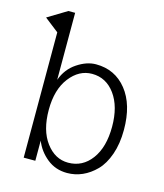

<svg xmlns="http://www.w3.org/2000/svg" viewBox="-114 -831 798 935"><g transform="rotate(15 285.5 -364.0)"><path d="M17.6 -687.5 114.3 -746.1H148.4V-408.2Q168.9 -465.8 217.3 -498Q265.6 -530.3 312.5 -530.3Q408.2 -530.3 466.8 -457Q525.4 -383.8 525.4 -256.8Q525.4 -186.5 506.3 -132.3Q487.3 -78.1 456.1 -46.4Q424.8 -14.6 388.2 1.5Q351.6 17.6 311.5 17.6Q252.9 17.6 210 -17.1Q167 -51.8 147.5 -101.6V0H88.9V-631.8ZM146.5 -256.8Q146.5 -153.3 191.9 -92.8Q237.3 -32.2 303.7 -32.2Q376 -32.2 420.9 -92.8Q465.8 -153.3 465.8 -256.8Q465.8 -358.4 421.4 -419.4Q377 -480.5 305.7 -480.5Q240.2 -480.5 193.4 -419.9Q146.5 -359.4 146.5 -256.8Z"/></g></svg>

Font: Gothic A1 Light
Style: Regular
Weight: 300
Version: Version 2.50